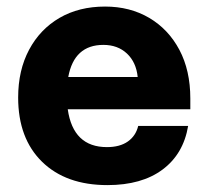

<svg xmlns="http://www.w3.org/2000/svg" viewBox="-20 -536 618 571"><path d="M34 -246Q34 -327 66.5 -388Q99 -449 157 -482.8Q215 -516.5 292.5 -516.5Q366.5 -516.5 423.8 -482.8Q481 -449 513.5 -387.8Q546 -326.5 546 -243V-211H181.5Q197.5 -98.5 298 -98.5Q336.5 -98.5 360.2 -115.2Q384 -132 391 -161.5H539.5Q525.5 -78 463.5 -31.8Q401.5 14.5 299.5 14.5Q176 14.5 105 -55Q34 -124.5 34 -246ZM287.5 -402.5Q200.5 -402.5 183 -307H389.5Q385 -351 357.5 -376.8Q330 -402.5 287.5 -402.5Z"/></svg>

Font: Overused Grotesk
Style: Bold
Weight: 710
Version: Version 0.004